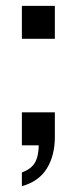

<svg xmlns="http://www.w3.org/2000/svg" viewBox="-20 -498 263 658"><path d="M55 140V93Q88 81 100.5 58Q113 35 113 -7L151 0H55V-113H168V-29Q168 35 140.5 79.5Q113 124 55 140ZM55 -365V-478H168V-365Z"/></svg>

Font: Instrument Sans Condensed Medium
Style: Regular
Weight: 500
Width: 3
Designer: Rodrigo Fuenzalida
Foundry: fragTYPE
Version: Version 1.000;gftools[0.9.28]